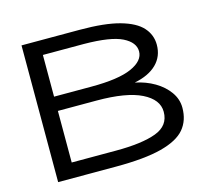

<svg xmlns="http://www.w3.org/2000/svg" viewBox="-92 -734 935 845"><g transform="rotate(-15 375.0 -311.5)"><path d="M73 0V-623H338Q452 -623 520 -604Q588 -585 618.5 -551Q649 -517 649 -472Q649 -419 613.5 -384Q578 -349 512 -336Q561 -326 600 -303Q639 -280 662.5 -247Q686 -214 686 -175Q686 -117 653.5 -78.5Q621 -40 544.5 -20Q468 0 337 0ZM153 -368H323Q447 -368 506.5 -394.5Q566 -421 566 -464Q566 -505 514 -531Q462 -557 340 -558H153ZM153 -68H355Q474 -68 538 -92Q602 -116 602 -179Q602 -235 533.5 -269Q465 -303 329 -303H153Z"/></g></svg>

Font: Inconsolata ExtraExpanded
Style: Regular
Weight: 400
Width: 8
Monospace: yes
Designer: Raph Levien, Cyreal, Brenton Simpson
Foundry: Raph Levien, Cyreal, Google
Version: Version 3.000; ttfautohint (v1.8.2.53-6de2)